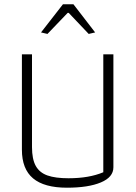

<svg xmlns="http://www.w3.org/2000/svg" viewBox="-20 -865 632 894"><path d="M171 -714 273 -845H322L423 -714L393 -707L300 -805H295L201 -707ZM82 -168V-612H129V-180Q129 -124 146.5 -92.5Q164 -61 201 -48Q238 -35 299 -35Q395 -35 461 -63V-612H508V-86Q508 -40 449.5 -15.5Q391 9 292 9Q186 9 134 -34.5Q82 -78 82 -168Z"/></svg>

Font: Athiti Light
Style: Regular
Weight: 300
Designer: CadsonDemak Team
Foundry: CadsonDemak
Version: Version 1.033